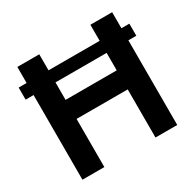

<svg xmlns="http://www.w3.org/2000/svg" viewBox="-154 -878 1063 1047"><g transform="rotate(-30 377.0 -355.0)"><path d="M675 -533V0H538V-303H216V0H78V-533H28V-609H78V-710H216V-609H538V-710H675V-609H725V-533ZM538 -533H216V-423H538Z"/></g></svg>

Font: Rising Sun
Style: Bold
Weight: 700
Designer: Matt McInerney, Pablo Impallari, Rodrigo Fuenzalida (Raleway font), Stephen Hutchings (Greek), Cristiano Sobral (main ch
Foundry: The Rising Sun Project Authors
Version: Version 4.327; ttfautohint (v1.8.4.7-5d5b-dirty)